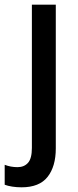

<svg xmlns="http://www.w3.org/2000/svg" viewBox="-61 -559 333 819"><path d="M31 240Q10 240 -9 237Q-28 234 -41 229V144Q-28 149 -14.5 151.5Q-1 154 14 154Q42 154 58.5 135.5Q75 117 75 72V-539H177V74Q177 151 142 195.5Q107 240 31 240Z"/></svg>

Font: Noto Sans Lao UI SemCond Med
Style: Regular
Weight: 500
Width: 4
Designer: Monotype Design Team
Foundry: Monotype Imaging Inc.
Version: Version 2.000; ttfautohint (v1.8.4.7-5d5b)